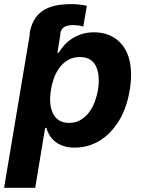

<svg xmlns="http://www.w3.org/2000/svg" viewBox="-38 -710 691 935"><path d="M-18.1 204.5 107.6 -545.5H105.8Q112.2 -583.8 127.5 -611.2Q142.8 -638.5 167.8 -656.1Q192.8 -673.7 228 -681.8Q263.1 -690 308.9 -690Q335.6 -690 355.1 -687.1Q374.6 -684.3 384.9 -681.5L367.5 -580.6Q355.5 -584.5 342.3 -586.1Q329.2 -587.7 316.4 -587.7Q287.6 -587.7 273.1 -577.4Q258.5 -567.1 255 -545.5H256.7L241.5 -453.8H248.2Q258.2 -470.5 273.3 -487.9Q288.4 -505.3 309.5 -519.7Q330.6 -534.1 358 -543.3Q385.3 -552.6 419.7 -552.6Q480.8 -552.6 524.9 -521.7Q547.2 -506 563.7 -482.6Q580.3 -459.2 589.5 -428.1Q598.7 -397 600.1 -358Q601.6 -318.9 593.8 -272Q578.8 -180.8 539.1 -118.3Q498.2 -54.3 443.7 -22.7Q389.2 8.9 325.6 8.9Q292.6 8.9 268.6 0.2Q244.7 -8.5 228.3 -22.2Q212 -35.9 202.2 -53.1Q192.5 -70.3 187.5 -87.4H181.8L133.5 204.5ZM220.9 -155.9Q244 -111.5 298.3 -111.5Q330.6 -111.5 354.9 -126.2Q379.3 -141 396.5 -164.2Q413.7 -187.5 424.2 -216.3Q434.7 -245 439.3 -272.7Q450.3 -344.5 429 -388.1Q407.3 -432.2 350.9 -432.2Q318.2 -432.2 293.7 -418Q269.2 -403.8 252.1 -380.9Q235.1 -358 224.8 -329.5Q214.5 -301.1 210.2 -272.7Q198.2 -199.9 220.9 -155.9Z"/></svg>

Font: Inter P
Style: Bold Italic
Weight: 700
Italic angle: 9.39999°
Designer: Rasmus Andersson
Foundry: rsms
Version: Version 3.018;git-588b23468